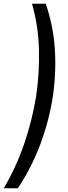

<svg xmlns="http://www.w3.org/2000/svg" viewBox="-39 -801 360 1020"><path d="M56 199H-19Q47 87 89.5 -37Q132 -161 153 -290Q171 -413 168 -537.5Q165 -662 131 -781H204Q245 -662 252.5 -537.5Q260 -413 242 -290Q222 -160 175.5 -35.5Q129 89 56 199Z"/></svg>

Font: Jost*
Style: Italic
Weight: 400
Italic angle: -10°
Version: Version 3.7